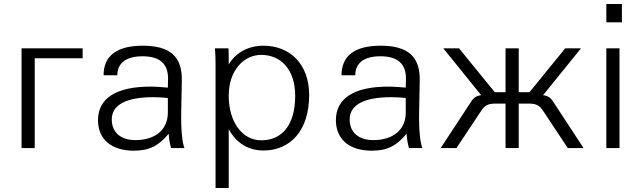

<svg xmlns="http://www.w3.org/2000/svg" viewBox="-20 -742 3222 962"><path d="M88 -450V0H154V-450H394V-500H88Z M821 -176C820 -91 757 -40 658 -40C585 -40 540 -79 540 -143C540 -219 616 -255 748 -255C772 -255 793 -254 821 -251ZM471 -140C471 -46 536 13 651 13C727 13 775 -11 825 -72C827 -49 829 -29 837 0H904C894 -26 886 -87 888 -182L891 -337C894 -460 830 -513 695 -513C565 -513 499 -462 499 -365H568C568 -426 612 -460 694 -460C780 -460 822 -423 822 -349L821 -303C798 -305 763 -308 738 -308C563 -309 471 -250 471 -140Z M1126 -262C1126 -391 1203 -467 1289 -467C1387 -467 1459 -394 1459 -262C1459 -114 1392 -39 1289 -39C1194 -39 1126 -131 1126 -262ZM1126 -95C1164 -25 1224 12 1300 12C1436 12 1529 -89 1529 -266C1529 -421 1433 -513 1299 -513C1226 -513 1161 -479 1126 -419V-421C1126 -437 1126 -487 1125 -500H1057C1059 -474 1060 -447 1060 -421V200H1126Z M2013 -176C2012 -91 1949 -40 1850 -40C1777 -40 1732 -79 1732 -143C1732 -219 1808 -255 1940 -255C1964 -255 1985 -254 2013 -251ZM1663 -140C1663 -46 1728 13 1843 13C1919 13 1967 -11 2017 -72C2019 -49 2021 -29 2029 0H2096C2086 -26 2078 -87 2080 -182L2083 -337C2086 -460 2022 -513 1887 -513C1757 -513 1691 -462 1691 -365H1760C1760 -426 1804 -460 1886 -460C1972 -460 2014 -423 2014 -349L2013 -303C1990 -305 1955 -308 1930 -308C1755 -309 1663 -250 1663 -140Z M2513 -223V0H2579V-223H2627C2667 -223 2683 -215 2703 -184L2825 0H2904L2752 -232C2739 -253 2723 -263 2701 -265L2891 -500H2812L2633 -280H2579V-500H2513V-280H2459L2280 -500H2201L2391 -265C2369 -263 2353 -253 2340 -232L2188 0H2267L2389 -184C2409 -215 2425 -223 2465 -223Z M3084 0V-500H3018V0ZM3018 -630H3096V-722H3018Z"/></svg>

Font: Perun Light
Style: Regular
Weight: 300
Foundry: Copyright (c) Stefan Peev, Context Ltd, 2016
Version: Version 1.089